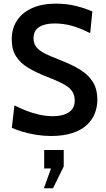

<svg xmlns="http://www.w3.org/2000/svg" viewBox="-20 -734 583 1056"><path d="M259 14Q220 14 179.8 7.5Q139.5 1 104.5 -9.2Q69.5 -19.5 45 -31L59.5 -154.5Q90.5 -138.5 125 -125Q159.5 -111.5 196.8 -103.2Q234 -95 272 -95Q326.5 -95 358.8 -116.5Q391 -138 391 -181.5Q391 -213.5 374.5 -235.2Q358 -257 323.2 -274.8Q288.5 -292.5 234 -313.5Q178 -335.5 135.2 -361Q92.5 -386.5 68.5 -423.8Q44.5 -461 44.5 -518.5Q44.5 -576 72.8 -620Q101 -664 155.5 -689Q210 -714 287.5 -714Q347 -714 398.5 -701Q450 -688 488 -671L476 -551.5Q423.5 -578.5 376.5 -591.8Q329.5 -605 280 -605Q226.5 -605 195.5 -585.2Q164.5 -565.5 164.5 -523.5Q164.5 -492.5 182 -472.5Q199.5 -452.5 232.5 -436.8Q265.5 -421 312.5 -403Q378.5 -377.5 423.8 -348.8Q469 -320 492.2 -280.8Q515.5 -241.5 515.5 -186Q515.5 -145.5 501 -109.2Q486.5 -73 456 -45.2Q425.5 -17.5 376.8 -1.8Q328 14 259 14ZM271.5 301.5H221.5L260.5 192.5H223V91H330.5V181.5Z"/></svg>

Font: Cabin SemiCondensed SemiBold
Style: Regular
Weight: 600
Width: 4
Designer: Pablo Impallari
Foundry: Pablo Impallari. http://www.impallari.com Igino Marini. http://www.ikern.com
Version: Version 3.001